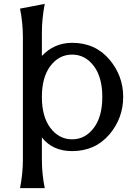

<svg xmlns="http://www.w3.org/2000/svg" viewBox="-20 -767 702 987"><path d="M462.9 -426.8Q418.5 -486.3 350.6 -486.3Q282.7 -486.3 238.3 -426.8Q195.3 -369.1 195.3 -268.6Q195.3 -168 238.3 -110.4Q282.7 -50.8 350.6 -50.8Q418.5 -50.8 462.9 -110.4Q505.9 -168 505.9 -268.6Q505.9 -369.1 462.9 -426.8ZM83 200.2Q97.7 125 97.7 53.7V-576.2Q97.7 -649.4 83 -722.7L210 -747.1Q195.3 -669.9 195.3 -600.6V-479.5Q258.3 -546.4 350.6 -546.9Q470.2 -546.9 543 -460.4Q613.3 -377 613.3 -268.6Q612.8 -159.2 543 -76.7Q469.7 9.8 350.6 9.8Q250.5 9.8 195.3 -60.5V53.7Q195.3 127 210 200.2Z"/></svg>

Font: Classica
Style: Book
Weight: 400
Version: Version 1.001